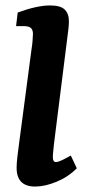

<svg xmlns="http://www.w3.org/2000/svg" viewBox="-20 -678 315 705"><path d="M109 7Q41 7 41 -62Q41 -79 44 -104Q47 -129 50 -151L96 -499Q98 -510 99.5 -527.5Q101 -545 101 -553Q101 -569 93 -575.5Q85 -582 69 -582H39L45 -632Q116 -658 164 -658Q202 -658 217.5 -643Q233 -628 233 -600Q233 -589 231.5 -574Q230 -559 228 -546L178 -148Q177 -136 175.5 -122.5Q174 -109 174 -101Q174 -83 185 -83Q193 -83 207 -89.5Q221 -96 240 -107L262 -60Q230 -28 187.5 -10.5Q145 7 109 7Z"/></svg>

Font: Yrsa
Style: Bold Italic
Weight: 700
Italic angle: -7.10001°
Version: Version 2.004